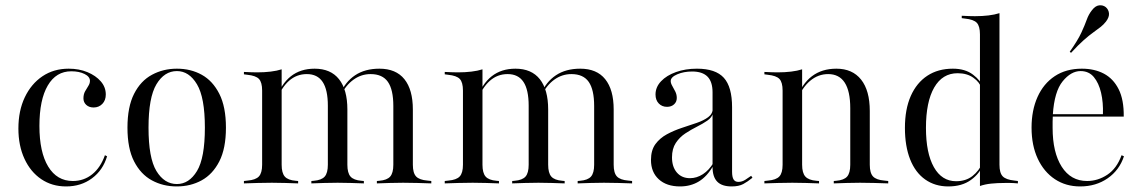

<svg xmlns="http://www.w3.org/2000/svg" viewBox="-20 -682 4245 714"><path d="M225.8 11.3Q173.4 11.3 133.5 -15.7Q93.5 -42.7 71 -91.5Q48.4 -140.3 48.4 -204Q48.4 -270.2 72.2 -320.2Q96 -370.2 137.9 -398.4Q179.8 -426.6 235.5 -426.6Q274.2 -426.6 305.2 -413.7Q336.3 -400.8 354.8 -379.4Q373.4 -358.1 373.4 -330.6Q373.4 -308.9 360.5 -295.6Q347.6 -282.3 328.2 -282.3Q311.3 -282.3 300.8 -291.9Q290.3 -301.6 290.3 -316.1Q290.3 -331.5 296.4 -342.3Q302.4 -353.2 308.5 -362.5Q314.5 -371.8 314.5 -381.5Q314.5 -396.8 294.4 -406.9Q274.2 -416.9 245.2 -416.9Q188.7 -416.9 157.7 -364.1Q126.6 -311.3 126.6 -213.7Q126.6 -116.1 159.3 -62.5Q191.9 -8.9 250.8 -8.9Q291.9 -8.9 323 -33.9Q354 -58.9 370.2 -104.8L378.2 -100.8Q362.9 -49.2 322.2 -19Q281.5 11.3 225.8 11.3Z M637.1 11.3Q586.3 11.3 544.8 -11.3Q503.2 -33.9 478.6 -81.9Q454 -129.8 454 -207.3Q454 -284.7 478.6 -333.1Q503.2 -381.5 545.2 -404Q587.1 -426.6 637.9 -426.6Q689.5 -426.6 730.2 -404Q771 -381.5 795.6 -333.1Q820.2 -284.7 820.2 -207.3Q820.2 -129.8 795.6 -81.9Q771 -33.9 729.8 -11.3Q688.7 11.3 637.1 11.3ZM637.9 2.4Q683.1 2.4 712.5 -46Q741.9 -94.4 741.9 -207.3Q741.9 -319.4 712.5 -368.5Q683.1 -417.7 637.9 -417.7Q591.1 -417.7 561.7 -368.5Q532.3 -319.4 532.3 -207.3Q532.3 -94.4 561.7 -46Q591.1 2.4 637.9 2.4Z M991.1 -2.4Q962.9 -2.4 938.3 -1.6Q913.7 -0.8 887.1 0V-8.9L900.8 -10.5Q930.6 -12.9 942.7 -25.8Q954.8 -38.7 954.8 -69.4V-206.5H1027.4V-69.4Q1027.4 -38.7 1039.1 -25.4Q1050.8 -12.1 1079.8 -9.7L1088.7 -8.9V0Q1063.7 -0.8 1040.7 -1.6Q1017.7 -2.4 991.1 -2.4ZM954.8 -206.5V-345.2Q954.8 -375.8 943.1 -388.3Q931.5 -400.8 899.2 -404L887.1 -405.6V-414.5Q904 -413.7 914.9 -413.3Q925.8 -412.9 936.3 -412.9Q962.9 -412.9 986.3 -415.7Q1009.7 -418.5 1027.4 -424.2V-414.5V-206.5ZM1199.2 -206.5V-288.7Q1199.2 -348.4 1179.8 -377.4Q1160.5 -406.5 1121 -406.5Q1083.1 -406.5 1054.8 -381.5Q1026.6 -356.5 1008.1 -308.1L1005.6 -312.9Q1025.8 -370.2 1061.7 -398.4Q1097.6 -426.6 1150 -426.6Q1209.7 -426.6 1240.7 -387.5Q1271.8 -348.4 1271.8 -275V-206.5ZM1235.5 -2.4Q1208.9 -2.4 1185.9 -1.6Q1162.9 -0.8 1137.9 0V-8.9L1146.8 -9.7Q1175.8 -12.1 1187.5 -25.4Q1199.2 -38.7 1199.2 -69.4V-206.5H1271.8V-69.4Q1271.8 -38.7 1283.5 -25.4Q1295.2 -12.1 1324.2 -9.7L1333.1 -8.9V0Q1307.3 -0.8 1284.3 -1.6Q1261.3 -2.4 1235.5 -2.4ZM1442.7 -206.5V-287.9Q1442.7 -348.4 1422.6 -377.4Q1402.4 -406.5 1358.1 -406.5Q1323.4 -406.5 1294.8 -385.9Q1266.1 -365.3 1248.4 -329L1245.2 -333.1Q1263.7 -377.4 1300.4 -402Q1337.1 -426.6 1391.1 -426.6Q1452.4 -426.6 1483.9 -387.5Q1515.3 -348.4 1515.3 -275V-206.5ZM1479 -2.4Q1453.2 -2.4 1429.8 -1.6Q1406.5 -0.8 1381.5 0V-8.9L1390.3 -9.7Q1419.4 -12.1 1431 -25.4Q1442.7 -38.7 1442.7 -69.4V-206.5H1515.3V-69.4Q1515.3 -38.7 1527.4 -25.8Q1539.5 -12.9 1569.4 -10.5L1583.9 -8.9V0Q1557.3 -0.8 1532.3 -1.6Q1507.3 -2.4 1479 -2.4Z M1737.9 -2.4Q1709.7 -2.4 1685.1 -1.6Q1660.5 -0.8 1633.9 0V-8.9L1647.6 -10.5Q1677.4 -12.9 1689.5 -25.8Q1701.6 -38.7 1701.6 -69.4V-206.5H1774.2V-69.4Q1774.2 -38.7 1785.9 -25.4Q1797.6 -12.1 1826.6 -9.7L1835.5 -8.9V0Q1810.5 -0.8 1787.5 -1.6Q1764.5 -2.4 1737.9 -2.4ZM1701.6 -206.5V-345.2Q1701.6 -375.8 1689.9 -388.3Q1678.2 -400.8 1646 -404L1633.9 -405.6V-414.5Q1650.8 -413.7 1661.7 -413.3Q1672.6 -412.9 1683.1 -412.9Q1709.7 -412.9 1733.1 -415.7Q1756.5 -418.5 1774.2 -424.2V-414.5V-206.5ZM1946 -206.5V-288.7Q1946 -348.4 1926.6 -377.4Q1907.3 -406.5 1867.7 -406.5Q1829.8 -406.5 1801.6 -381.5Q1773.4 -356.5 1754.8 -308.1L1752.4 -312.9Q1772.6 -370.2 1808.5 -398.4Q1844.4 -426.6 1896.8 -426.6Q1956.5 -426.6 1987.5 -387.5Q2018.5 -348.4 2018.5 -275V-206.5ZM1982.3 -2.4Q1955.6 -2.4 1932.7 -1.6Q1909.7 -0.8 1884.7 0V-8.9L1893.5 -9.7Q1922.6 -12.1 1934.3 -25.4Q1946 -38.7 1946 -69.4V-206.5H2018.5V-69.4Q2018.5 -38.7 2030.2 -25.4Q2041.9 -12.1 2071 -9.7L2079.8 -8.9V0Q2054 -0.8 2031 -1.6Q2008.1 -2.4 1982.3 -2.4ZM2189.5 -206.5V-287.9Q2189.5 -348.4 2169.4 -377.4Q2149.2 -406.5 2104.8 -406.5Q2070.2 -406.5 2041.5 -385.9Q2012.9 -365.3 1995.2 -329L1991.9 -333.1Q2010.5 -377.4 2047.2 -402Q2083.9 -426.6 2137.9 -426.6Q2199.2 -426.6 2230.6 -387.5Q2262.1 -348.4 2262.1 -275V-206.5ZM2225.8 -2.4Q2200 -2.4 2176.6 -1.6Q2153.2 -0.8 2128.2 0V-8.9L2137.1 -9.7Q2166.1 -12.1 2177.8 -25.4Q2189.5 -38.7 2189.5 -69.4V-206.5H2262.1V-69.4Q2262.1 -38.7 2274.2 -25.8Q2286.3 -12.9 2316.1 -10.5L2330.6 -8.9V0Q2304 -0.8 2279 -1.6Q2254 -2.4 2225.8 -2.4Z M2629.8 -206.5V-338.7Q2629.8 -378.2 2610.9 -397.2Q2591.9 -416.1 2554 -416.1Q2522.6 -416.1 2498.4 -405.6Q2474.2 -395.2 2474.2 -380.6Q2474.2 -372.6 2479.8 -362.9Q2485.5 -353.2 2491.1 -341.9Q2496.8 -330.6 2496.8 -317.7Q2496.8 -303.2 2486.7 -294Q2476.6 -284.7 2460.5 -284.7Q2441.9 -284.7 2429.8 -297.2Q2417.7 -309.7 2417.7 -330.6Q2417.7 -358.1 2438.3 -379.8Q2458.9 -401.6 2494 -414.1Q2529 -426.6 2571.8 -426.6Q2641.1 -426.6 2671.8 -392.7Q2702.4 -358.9 2702.4 -283.1V-206.5ZM2508.9 11.3Q2458.9 11.3 2429.8 -15.3Q2400.8 -41.9 2400.8 -87.1Q2400.8 -123.4 2417.3 -146Q2433.9 -168.5 2460.1 -182.7Q2486.3 -196.8 2515.7 -206.5Q2545.2 -216.1 2571 -225Q2596.8 -233.9 2613.7 -246.4Q2630.6 -258.9 2630.6 -279L2631.5 -261.3Q2627.4 -245.2 2610.5 -233.5Q2593.5 -221.8 2571.8 -210.9Q2550 -200 2528.6 -185.9Q2507.3 -171.8 2493.1 -150.4Q2479 -129 2479 -96.8Q2479 -61.3 2497.2 -40.3Q2515.3 -19.4 2546 -19.4Q2571 -19.4 2594 -34.3Q2616.9 -49.2 2633.1 -76.6V-66.9Q2609.7 -25.8 2579 -7.3Q2548.4 11.3 2508.9 11.3ZM2702.4 -43.5Q2702.4 -23.4 2708.1 -14.5Q2713.7 -5.6 2725.8 -5.6Q2739.5 -5.6 2752 -13.7Q2764.5 -21.8 2773.4 -28.2L2778.2 -21Q2760.5 -6.5 2744 2.4Q2727.4 11.3 2700.8 11.3Q2664.5 11.3 2647.2 -6.5Q2629.8 -24.2 2629.8 -61.3V-206.5H2702.4Z M2926.6 -2.4Q2898.4 -2.4 2873.8 -1.6Q2849.2 -0.8 2822.6 0V-8.9L2836.3 -10.5Q2866.1 -12.9 2878.2 -25.8Q2890.3 -38.7 2890.3 -69.4V-206.5H2962.9V-69.4Q2962.9 -38.7 2975 -25.4Q2987.1 -12.1 3016.1 -9.7L3025.8 -8.9V0Q3000 -0.8 2976.6 -1.6Q2953.2 -2.4 2926.6 -2.4ZM2890.3 -206.5V-345.2Q2890.3 -375.8 2878.6 -388.3Q2866.9 -400.8 2834.7 -404L2822.6 -405.6V-414.5Q2839.5 -413.7 2850.4 -413.3Q2861.3 -412.9 2871.8 -412.9Q2898.4 -412.9 2921.8 -415.7Q2945.2 -418.5 2962.9 -424.2V-414.5V-206.5ZM3141.9 -206.5V-279.8Q3141.9 -342.7 3121.4 -374.6Q3100.8 -406.5 3059.7 -406.5Q3022.6 -406.5 2992.7 -381.5Q2962.9 -356.5 2943.5 -308.1L2941.1 -312.9Q2962.1 -370.2 2999.2 -398.4Q3036.3 -426.6 3090.3 -426.6Q3150 -426.6 3182.3 -385.9Q3214.5 -345.2 3214.5 -269.4V-206.5ZM3178.2 -2.4Q3152.4 -2.4 3129 -1.6Q3105.6 -0.8 3080.6 0V-8.9L3089.5 -9.7Q3118.5 -12.1 3130.2 -25.4Q3141.9 -38.7 3141.9 -69.4V-206.5H3214.5V-69.4Q3214.5 -38.7 3226.6 -25.8Q3238.7 -12.9 3268.5 -10.5L3283.1 -8.9V0Q3255.6 -0.8 3231 -1.6Q3206.5 -2.4 3178.2 -2.4Z M3506.5 11.3Q3457.3 11.3 3420.6 -14.5Q3383.9 -40.3 3364.5 -89.5Q3345.2 -138.7 3345.2 -206.5Q3345.2 -275.8 3366.9 -325Q3388.7 -374.2 3428.6 -400.4Q3468.5 -426.6 3523.4 -426.6Q3569.4 -426.6 3598.4 -404.4Q3627.4 -382.3 3633.1 -360.5L3629 -355.6Q3623.4 -375.8 3600 -392.7Q3576.6 -409.7 3541.1 -409.7Q3484.7 -409.7 3454 -356.5Q3423.4 -303.2 3423.4 -206.5Q3423.4 -112.9 3452.8 -60.5Q3482.3 -8.1 3535.5 -8.1Q3571.8 -8.1 3596.4 -27.4Q3621 -46.8 3633.9 -76.6L3636.3 -71.8Q3624.2 -37.1 3590.7 -12.9Q3557.3 11.3 3506.5 11.3ZM3624.2 0V-206.5H3696.8V-69.4Q3696.8 -38.7 3708.9 -26.2Q3721 -13.7 3752.4 -10.5L3765.3 -8.9V0Q3747.6 -1.6 3737.1 -1.6Q3726.6 -1.6 3716.1 -1.6Q3688.7 -1.6 3665.7 0.8Q3642.7 3.2 3624.2 9.7ZM3624.2 -206.5V-554Q3624.2 -584.7 3612.5 -597.2Q3600.8 -609.7 3568.5 -612.9L3556.5 -614.5V-623.4Q3573.4 -622.6 3584.3 -622.2Q3595.2 -621.8 3605.6 -621.8Q3633.1 -621.8 3656 -624.6Q3679 -627.4 3696.8 -633.1V-623.4V-206.5Z M3996.8 11.3Q3943.5 11.3 3902.8 -15.7Q3862.1 -42.7 3839.1 -91.9Q3816.1 -141.1 3816.1 -207.3Q3816.1 -271.8 3838.3 -321.4Q3860.5 -371 3902.4 -398.8Q3944.4 -426.6 4003.2 -426.6Q4050 -426.6 4085.1 -408.1Q4120.2 -389.5 4139.9 -350.4Q4159.7 -311.3 4158.9 -248.4H3864.5L3863.7 -257.3H4081.5Q4083.1 -300.8 4074.6 -337.1Q4066.1 -373.4 4047.6 -395.6Q4029 -417.7 3998.4 -417.7Q3962.9 -417.7 3931.9 -379.8Q3900.8 -341.9 3895.2 -255.6V-254Q3894.4 -241.9 3894.4 -229.8Q3894.4 -217.7 3894.4 -206.5Q3894.4 -115.3 3928.2 -62.1Q3962.1 -8.9 4022.6 -8.9Q4062.9 -8.9 4098 -32.3Q4133.1 -55.6 4150.8 -104.8L4159.7 -100.8Q4142.7 -49.2 4099.2 -19Q4055.6 11.3 3996.8 11.3ZM3962.9 -485.5 3958.1 -489.5Q3988.7 -533.1 4001.6 -561.3Q4014.5 -589.5 4021.4 -608.9Q4028.2 -628.2 4040.3 -643.5Q4053.2 -660.5 4067.3 -662.1Q4081.5 -663.7 4091.9 -655.6Q4102.4 -646.8 4104 -632.7Q4105.6 -618.5 4092.7 -601.6Q4083.9 -590.3 4072.6 -581.5Q4061.3 -572.6 4046 -561.7Q4030.6 -550.8 4010.5 -533.1Q3990.3 -515.3 3962.9 -485.5Z"/></svg>

Font: Playfair 144pt SemiCondensed Light
Style: Regular
Weight: 300
Width: 4
Designer: Claus Eggers Sørensen
Foundry: Claus Eggers Sørensen
Version: Version 2.203